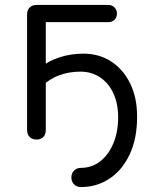

<svg xmlns="http://www.w3.org/2000/svg" viewBox="-20 -567 614 780"><path d="M308 193Q292 193 281 182Q270 171 270 154Q270 137 281 126Q292 115 308 115Q353 115 387 88.5Q421 62 440.5 15.5Q460 -31 460 -91Q460 -145 441 -187Q422 -229 387 -252.5Q352 -276 306 -276Q262 -276 221.5 -261.5Q181 -247 147 -214V-295Q176 -319 221.5 -334Q267 -349 319 -349Q383 -349 432 -317Q481 -285 509 -227.5Q537 -170 537 -93Q537 -3 506.5 61Q476 125 424.5 159Q373 193 308 193ZM129 0Q111 0 100.5 -10.5Q90 -21 90 -39V-508Q90 -526 100.5 -536.5Q111 -547 129 -547H420Q435 -547 445 -537Q455 -527 455 -512Q455 -496 445 -486.5Q435 -477 420 -477H166V-39Q166 -21 156 -10.5Q146 0 129 0Z"/></svg>

Font: Comfortaa
Style: Regular
Weight: 400
Designer: Johan Aakerlund
Foundry: Johan Aakerlund
Version: Version 3.104; ttfautohint (v1.8.1.43-b0c9)